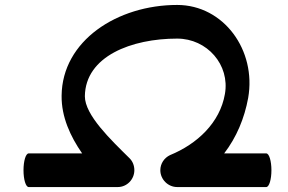

<svg xmlns="http://www.w3.org/2000/svg" viewBox="-20 -688 1165 776"><path d="M96 68H456C493 68 523 37 523 0C523 -19 516 -36 504 -48C427 -124 323 -223 323 -299C325 -461 512 -532 696 -532C817 -532 910 -426 889 -308C869 -192 777 -106 667 -61C644 -50 628 -27 628 0C628 37 659 68 696 68H1056C1068 68 1077 37 1077 0C1077 -37 1068 -68 1056 -68H886C936 -133 968 -210 983 -292C1017 -485 884 -668 696 -668C455 -668 231 -524 229 -301C228 -216 264 -137 312 -68H96C84 -68 75 -37 75 0C75 37 84 68 96 68Z"/></svg>

Font: Nupuram Expanded Bold
Style: Regular
Weight: 700
Width: 7
Designer: Santhosh Thottingal (santhosh.thottingal@gmail.com)
Foundry: SMC
Version: Version 1.000